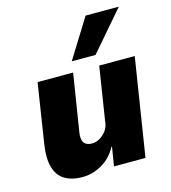

<svg xmlns="http://www.w3.org/2000/svg" viewBox="-114 -857 854 960"><g transform="rotate(-15 312.5 -377.0)"><path d="M196 11Q138 11 102 -12Q66 -35 53.5 -82Q41 -129 52 -197L100 -506H284L237 -211Q233 -186 237 -170Q241 -154 253 -146.5Q265 -139 284 -139Q305 -139 324 -150Q343 -161 357 -179Q371 -197 374 -219L419 -506H603L523 0H360L376 -98H373Q345 -45 296.5 -17Q248 11 196 11ZM292 -562 418 -765H590L415 -562Z"/></g></svg>

Font: Nunito Sans 7pt SemiCondensed Black
Style: Italic
Weight: 900
Width: 4
Italic angle: -9°
Designer: Vernon Adams
Foundry: Vernon Adams
Version: Version 3.101;gftools[0.9.27]